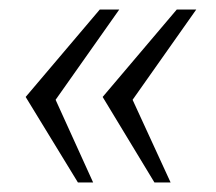

<svg xmlns="http://www.w3.org/2000/svg" viewBox="-20 -457 455 404"><path d="M97 -247 231 -437H190L34 -253L144 -73H176ZM259 -247 393 -437H352L196 -253L305 -73H339Z"/></svg>

Font: United Sans ExtraLight
Style: Italic
Weight: 200
Italic angle: -8°
Designer: Pablo Impallari, Rodrigo Fuenzalida (Modified by Dan O. Williams)
Version: Version 1.000;PS 001.000;hotconv 1.0.88;makeotf.lib2.5.64775